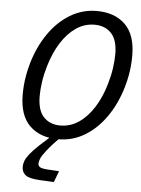

<svg xmlns="http://www.w3.org/2000/svg" viewBox="-60 -717 734 1003"><g transform="rotate(5 307.0 -215.0)"><path d="M407 -670Q501.3 -670 556.3 -616.3Q611.3 -562.6 611.3 -453.3Q611.3 -429.5 609.2 -403.7Q607.2 -378 602.2 -350.1Q597.2 -322.3 588 -289.9Q562.1 -200.1 514.6 -131.4Q467.2 -62.7 403.3 -23.9Q339.5 15 263.1 15Q168.8 15 113.8 -38.7Q58.8 -92.4 58.8 -201.7Q58.8 -226.2 60.9 -251.6Q62.9 -277 68.1 -305.2Q73.2 -333.4 82.1 -365.1Q108 -454.9 155.5 -523.6Q202.9 -592.3 267.1 -631.1Q331.3 -670 407 -670ZM268 -57.4Q320.7 -57.4 365 -87.4Q409.3 -117.5 443.5 -171.3Q477.7 -225.2 498 -296.2Q511 -340.2 516.6 -380.4Q522.3 -420.5 522.3 -453.5Q522.3 -528.1 489.3 -562.9Q456.4 -597.6 401.8 -597.6Q349.4 -597.6 305.1 -567.6Q260.8 -537.5 226.9 -484Q193.1 -430.5 172.1 -358.8Q159.1 -314.8 153.5 -274.6Q147.8 -234.5 147.8 -201.5Q147.8 -126.9 180.8 -92.1Q213.7 -57.4 268 -57.4ZM91.7 174.1Q91.7 159.4 97.5 143.7Q103.4 128.1 119.8 106.9Q136.2 85.8 169.3 54.8Q202.4 23.8 256.2 -21.9L284.9 -5.5Q232.3 48.1 208.5 78.4Q184.7 108.6 178.5 124.4Q172.3 140.2 172.3 150.6Q172.3 162.4 182.1 168.8Q191.8 175.2 221.5 177.2L283.1 181.2L260.6 239.7L186.5 236Q131.2 233.3 111.5 217.8Q91.7 202.4 91.7 174.1Z"/></g></svg>

Font: Intel One Mono Light
Style: Italic
Weight: 300
Italic angle: -16°
Monospace: yes
Designer: Fred Shallcrass
Foundry: Frere-Jones Type LLC
Version: Version 1.004